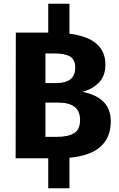

<svg xmlns="http://www.w3.org/2000/svg" viewBox="-20 -850 641 1031"><path d="M575 -198Q574 -23 353 -3V161H239V0H64L65 -675H239V-830H353V-669Q546 -645 546 -503Q546 -442 510.5 -406Q475 -370 422 -357Q575 -327 575 -198ZM270 -563H224V-404H282Q384 -404 384 -487Q384 -529 357 -546Q330 -563 270 -563ZM282 -115Q345 -115 377.5 -134.5Q410 -154 410 -206Q410 -299 294 -299H224V-115Z"/></svg>

Font: Fira Sans
Style: Bold
Weight: 700
Designer: bBox Type GmbH & Carrois Corporate GbR & Edenspiekermann AG
Foundry: bBox Type GmbH & Carrois Corporate GbR & Edenspiekermann AG
Version: Version 4.301;PS 004.301;hotconv 1.0.88;makeotf.lib2.5.64775